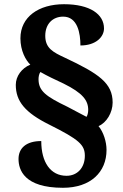

<svg xmlns="http://www.w3.org/2000/svg" viewBox="-20 -780 584 912"><path d="M279 112C410 112 486 38 486 -68C486 -106 472 -152 448 -181C486 -197 515 -245 515 -293C515 -385 450 -430 288 -506C232 -532 195 -551 195 -610C195 -667 231 -701 280 -701C349 -701 362 -621 362 -564C436 -564 474 -605 474 -645C474 -712 408 -760 284 -760C164 -760 77 -700 77 -598C77 -539 102 -494 124 -473C83 -456 55 -418 55 -377C55 -299 99 -245 214 -188C356 -117 383 -92 383 -40C383 17 347 55 296 55C220 55 176 -9 176 -110C103 -110 68 -75 68 -25C68 26 94 112 279 112ZM391 -225C369 -236 346 -249 300 -273C198 -322 163 -348 163 -404C163 -414 165 -429 172 -438C203 -420 241 -402 282 -383C373 -338 399 -303 399 -258C399 -243 395 -231 391 -225Z"/></svg>

Font: Noto Serif Lao Black
Style: Regular
Weight: 900
Designer: Monotype Design Team
Foundry: Monotype Imaging Inc.
Version: Version 2.003